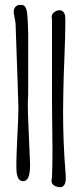

<svg xmlns="http://www.w3.org/2000/svg" viewBox="-20 -742 329 795"><path d="M96.2 -340.3C96.7 -346.2 96.7 -357.4 96.7 -388.7V-601.1C95.7 -655.3 93.3 -688.5 89.8 -700.7V-700.2C84 -721.2 76.2 -722.2 61.5 -721.7C45.9 -720.7 36.6 -710 36.6 -689.9L44.4 -646.5C53.2 -411.6 55.7 -312 55.7 -312C55.7 -307.1 56.2 -301.8 56.2 -295.9C56.2 -267.1 54.7 -228.5 51.8 -178.7C48.8 -119.6 47.4 -74.2 47.9 -44.4C48.3 -8.8 58.1 8.8 76.2 8.3C96.2 7.8 105 -15.6 104.5 -62L95.7 -274.4C95.2 -287.1 95.2 -297.9 95.2 -307.6C95.2 -322.8 95.7 -334 96.2 -340.8Z M207.5 -693.4C195.3 -686 191.9 -677.2 195.3 -660.6V-315.9C195.3 -282.7 195.8 -249 196.3 -215.8C196.8 -184.1 197.3 -152.8 197.3 -120.6C197.3 -83.5 196.8 -45.9 195.3 -7.3C195.3 -7.3 195.3 -6.8 194.8 -5.4C192.9 6.3 188.5 24.4 217.8 31.7C246.6 39.1 252.4 17.1 252.4 -6.8C252.4 -13.7 252 -20.5 251.5 -25.4C243.7 -118.7 241.2 -203.6 241.2 -280.8C241.2 -307.6 241.7 -333.5 242.2 -358.4C242.7 -400.9 244.6 -451.7 246.6 -501C248.5 -555.2 250.5 -607.4 250.5 -643.1C250.5 -658.2 250.5 -669.9 249.5 -678.2C245.1 -693.8 236.8 -699.7 226.6 -699.7C219.7 -699.7 212.9 -697.3 207 -693.4Z"/></svg>

Font: Amatic Mod Bold ONEptTWO
Style: Bold
Weight: 700
Designer: David Occhino Design
Foundry: David Occhino Design
Version: Version 1.2